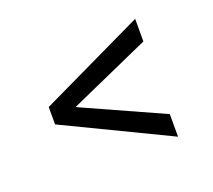

<svg xmlns="http://www.w3.org/2000/svg" viewBox="-70 -518 577 519"><g transform="rotate(-20 218.0 -258.5)"><path d="M362 -154 129 -259 362 -363V-428L61 -284V-234L362 -89Z"/></g></svg>

Font: linja pona
Style: Regular
Weight: 400
Foundry: jan Same & David A Roberts
Version: Version 4.9